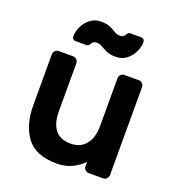

<svg xmlns="http://www.w3.org/2000/svg" viewBox="-134 -838 879 956"><g transform="rotate(20 305.5 -360.0)"><path d="M64 0ZM91 -520H167Q178 -520 186 -512Q194 -504 194 -493V-239Q194 -176 220.5 -141.5Q247 -107 303 -107Q355 -107 383.5 -142.5Q412 -178 412 -239V-493Q412 -504 420 -512Q428 -520 439 -520H515Q526 -520 534 -512Q542 -504 542 -493V-27Q542 -16 534 -8Q526 0 515 0H439Q428 0 420 -8Q412 -16 412 -27V-50Q354 10 273 10Q160 10 112 -54.5Q64 -119 64 -224V-493Q64 -504 72 -512Q80 -520 91 -520ZM228 -608Q224 -601 220 -598Q216 -595 209 -595H153Q144 -595 139 -600.5Q134 -606 134 -614Q134 -640 147 -667Q160 -694 183.5 -712Q207 -730 239 -730Q265 -730 281 -724.5Q297 -719 313 -709Q325 -702 332.5 -699Q340 -696 351 -696Q362 -696 367.5 -700Q373 -704 378 -712Q382 -719 386 -722Q390 -725 397 -725H453Q462 -725 467 -719.5Q472 -714 472 -706Q472 -680 459 -653Q446 -626 422.5 -608Q399 -590 367 -590Q341 -590 325 -595.5Q309 -601 293 -611Q281 -618 273.5 -621Q266 -624 255 -624Q244 -624 238.5 -620Q233 -616 228 -608Z"/></g></svg>

Font: Hezaedrus Medium
Style: Regular
Weight: 500
Designer: Hubert & Fischer
Foundry: Hubert & Fischer
Version: Version 1.10;September 3, 2019;FontCreator 11.5.0.2425 64-bi